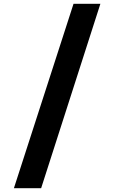

<svg xmlns="http://www.w3.org/2000/svg" viewBox="-20 -803 600 1008"><path d="M53 185 366 -783H507L196 185Z"/></svg>

Font: Ubuntu Sans Mono
Style: Regular
Weight: 400
Monospace: yes
Designer: Dalton Maag Ltd
Foundry: Dalton Maag Ltd
Version: Version 1.006